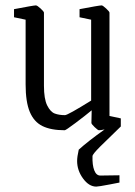

<svg xmlns="http://www.w3.org/2000/svg" viewBox="-20 -474 501 712"><path d="M323 105Q322 138 329.5 157.5Q337 177 352 177L423 176V203L387 210Q345 218 337 218Q310 218 288 188Q266 158 266 123Q266 107 272 81Q306 50 368 6Q353 9 347 9Q343 9 331 -2.5Q319 -14 319 -18L320 -65Q296 -45 260 -18Q224 9 220 9Q169 9 137.5 -6.5Q106 -22 90.5 -59Q75 -96 75 -161V-401L32 -410V-440Q105 -454 113 -454Q118 -454 130.5 -442.5Q143 -431 143 -427V-156Q143 -107 155 -83Q167 -59 183 -53Q199 -47 221 -47Q231 -47 318 -101V-401L275 -410V-440Q348 -454 357 -454Q361 -454 373.5 -442.5Q386 -431 386 -427V-44L428 -35V-5Q380 41 351.5 69.5Q323 98 323 105Z"/></svg>

Font: Grenze Light
Style: Regular
Weight: 300
Designer: Renata Polastri
Foundry: Omnibus-Type
Version: Version 1.002; ttfautohint (v1.8)